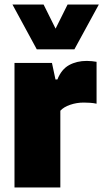

<svg xmlns="http://www.w3.org/2000/svg" viewBox="-20 -828 456 848"><path d="M44 0V-550H209.5L225 -477H233.5Q251.5 -522 285.2 -540.5Q319 -559 363 -559Q374.5 -559 386 -557.8Q397.5 -556.5 406.5 -555V-370Q393 -373 377.8 -374Q362.5 -375 350 -375Q318.5 -375 290 -365.2Q261.5 -355.5 246.5 -339V0ZM142.5 -610 35 -808H172.5L225.5 -701.5L278.5 -808H416.5L308.5 -610Z"/></svg>

Font: Encode Sans SemiCondensed SemiCondensed Black
Style: Regular
Weight: 900
Width: 4
Designer: Multiple Designers
Foundry: Impallari Type
Version: Version 3.000; ttfautohint (v1.8.3) -l 8 -r 50 -G 200 -x 14 